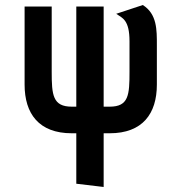

<svg xmlns="http://www.w3.org/2000/svg" viewBox="-20 -526 685 765"><path d="M393 219V5H417C548 5 605 -73 605 -189V-346C605 -407 606 -470 549 -506L443 -471C468 -454 496 -447 496 -361V-240C496 -148 493 -101 417 -101H393V-500H284V-101H266C190 -101 186 -148 186 -240V-500H78V-189C78 -73 135 5 266 5H284V206Z"/></svg>

Font: Advent Pro
Style: Bold
Weight: 700
Designer: Andreas Kalpakidis
Foundry: Andreas Kalpakidis
Version: Version 2.002 2008